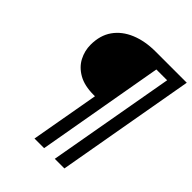

<svg xmlns="http://www.w3.org/2000/svg" viewBox="-224 -822 1044 1044"><g transform="rotate(45 298.0 -300.0)"><path d="M225 100 295 -295H285Q214 -295 168.5 -321Q123 -347 101.5 -388.5Q80 -430 80 -476Q80 -549 115 -598.5Q150 -648 212.5 -674Q275 -700 356 -700H596L455 100H381L511 -634H428L299 100Z"/></g></svg>

Font: DM Sans 20pt
Style: Italic
Weight: 400
Italic angle: -10°
Version: Version 4.004;gftools[0.9.30]